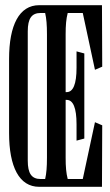

<svg xmlns="http://www.w3.org/2000/svg" viewBox="-20 -720 424 740"><path d="M87 -101V-599C87 -649 102 -670 137 -670H154C159 -648 161 -624 161 -588V-112C161 -76 159 -52 154 -30H137C102 -30 87 -51 87 -101ZM15 -207C15 -77 54 0 131 0H373L374 -237L346 -249L299 -30H241C235 -53 233 -77 233 -112V-335H237C262 -335 275 -304 275 -241V-178L305 -186V-514L275 -522V-459C275 -396 262 -365 237 -365H233V-588C233 -623 235 -647 241 -670H299L346 -451L374 -463L373 -700H131C54 -700 15 -623 15 -493Z"/></svg>

Font: Americaine Condensed
Style: Regular
Weight: 400
Width: 3
Designer: Alan Madić
Foundry: ESAD Valence
Version: Version 0.001;Glyphs 3.1.2 (3151)